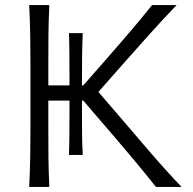

<svg xmlns="http://www.w3.org/2000/svg" viewBox="-20 -733 758 753"><path d="M94.5 0Q97.5 -60 98.5 -115.2Q99.5 -170.5 99.5 -236.5V-475Q99.5 -541 98.5 -597Q97.5 -653 94.5 -713H173.5Q170.5 -653 170 -597Q169.5 -541 169.5 -475V-398H252.5V-439.5Q252.5 -475 252.2 -516.5Q252 -558 250.5 -603H304.5Q302.5 -558 302 -516.5Q301.5 -475 301.5 -439.5V-398H306.5L417 -524Q455.5 -568 492.8 -611.8Q530 -655.5 576.5 -713H672.5Q618 -656 569.5 -602.2Q521 -548.5 474 -495L366 -372.5L487.5 -231Q519 -194 555 -152Q591 -110 626.8 -70.2Q662.5 -30.5 692 0H591.5Q550 -52.5 511.2 -98.8Q472.5 -145 435 -189L306.5 -338.5H301.5V-289Q301.5 -253 301.8 -211.8Q302 -170.5 304.5 -125.5H250.5Q252 -170.5 252.2 -211.8Q252.5 -253 252.5 -289V-338.5H169.5V-236.5Q169.5 -170.5 170 -115.2Q170.5 -60 173.5 0Z"/></svg>

Font: Commissioner Flair Light
Style: Regular
Weight: 300
Designer: Kostas Bartsokas
Foundry: Kostas Bartsokas
Version: Version 1.000; ttfautohint (v1.8.3)